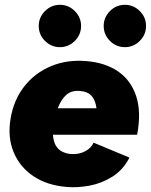

<svg xmlns="http://www.w3.org/2000/svg" viewBox="-20 -765 627 798"><path d="M256 12Q175 5 118.5 -33Q62 -71 36.5 -133Q11 -195 24 -272Q37 -350 81 -406Q125 -462 192 -490Q259 -518 339 -511Q416 -505 469.5 -469Q523 -433 545.5 -367Q568 -301 550 -205H200Q202 -177 212 -160Q222 -143 238 -135Q254 -127 273 -125Q306 -122 332.5 -135.5Q359 -149 369 -172L518 -110Q492 -59 447.5 -31Q403 -3 352.5 6.5Q302 16 256 12ZM220 -315H381Q377 -347 361.5 -365.5Q346 -384 312 -387Q278 -390 256 -371Q234 -352 220 -315ZM229 -569Q193 -569 167 -595Q141 -621 141 -657Q141 -693 167 -719Q193 -745 229 -745Q265 -745 291 -719Q317 -693 317 -657Q317 -621 291 -595Q265 -569 229 -569ZM499 -569Q463 -569 437 -595Q411 -621 411 -657Q411 -693 437 -719Q463 -745 499 -745Q535 -745 561 -719Q587 -693 587 -657Q587 -621 561 -595Q535 -569 499 -569Z"/></svg>

Font: Figtree Black
Style: Italic
Weight: 900
Italic angle: -9.5°
Foundry: Erik Kennedy
Version: Version 2.001;gftools[0.9.30]